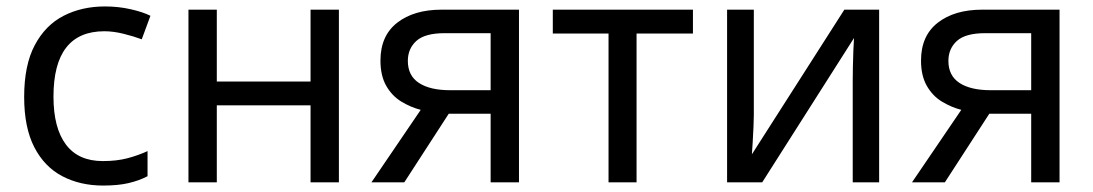

<svg xmlns="http://www.w3.org/2000/svg" viewBox="-20 -566 3394 596"><path d="M300 10Q229 10 173.5 -19Q118 -48 86.5 -109Q55 -170 55 -265Q55 -364 88 -426Q121 -488 177.5 -517Q234 -546 306 -546Q347 -546 385 -537.5Q423 -529 447 -517L420 -444Q396 -453 364 -461Q332 -469 304 -469Q146 -469 146 -266Q146 -169 184.5 -117.5Q223 -66 299 -66Q343 -66 376.5 -75Q410 -84 438 -97V-19Q411 -5 378.5 2.5Q346 10 300 10Z M653 -536V-313H944V-536H1032V0H944V-239H653V0H565V-536Z M1235 0H1133L1286 -225Q1255 -233 1226 -250.5Q1197 -268 1179 -299.5Q1161 -331 1161 -378Q1161 -455 1213 -495.5Q1265 -536 1351 -536H1591V0H1503V-213H1373ZM1246 -377Q1246 -331 1280.5 -308.5Q1315 -286 1377 -286H1503V-463H1360Q1299 -463 1272.5 -439Q1246 -415 1246 -377Z M2131 -462H1956V0H1869V-462H1696V-536H2131Z M2320 -536V-209Q2320 -197 2319 -173Q2318 -149 2316.5 -125Q2315 -101 2314 -87L2601 -536H2709V0H2627V-316Q2627 -332 2627.5 -358Q2628 -384 2629 -409.5Q2630 -435 2631 -448L2346 0H2237V-536Z M2913 0H2811L2964 -225Q2933 -233 2904 -250.5Q2875 -268 2857 -299.5Q2839 -331 2839 -378Q2839 -455 2891 -495.5Q2943 -536 3029 -536H3269V0H3181V-213H3051ZM2924 -377Q2924 -331 2958.5 -308.5Q2993 -286 3055 -286H3181V-463H3038Q2977 -463 2950.5 -439Q2924 -415 2924 -377Z"/></svg>

Font: Noto IKEA Simplified Chinese
Style: Regular
Weight: 400
Designer: Monotype Design Team
Foundry: Monotype Imaging Inc.
Version: Version 1.100